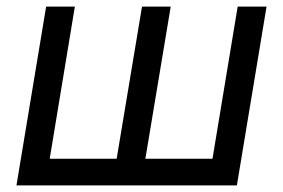

<svg xmlns="http://www.w3.org/2000/svg" viewBox="-20 -561 856 581"><path d="M119.6 -541H206.5L130.4 -80.6H333L409.7 -541H496.6L419.9 -80.6H623L699.2 -541H786.6L696.8 0H29.8Z"/></svg>

Font: Inter 17pt
Style: Italic
Weight: 400
Italic angle: -9.3988°
Version: Version 4.001;git-66647c0bb